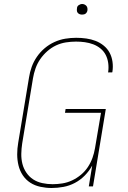

<svg xmlns="http://www.w3.org/2000/svg" viewBox="-20 -932 640 960"><path d="M238 8Q210 8 182 2Q154 -4 131.5 -18.5Q109 -33 94 -55.5Q79 -78 72.5 -105Q66 -132 66 -160.5Q66 -189 71 -218L125 -544Q129 -571 138.5 -597.5Q148 -624 164.5 -648Q181 -672 203.5 -691Q226 -710 252.5 -722Q279 -734 306.5 -738.5Q334 -743 361 -743Q387 -743 411.5 -739.5Q436 -736 458 -727.5Q480 -719 498.5 -704Q517 -689 528 -668.5Q539 -648 542.5 -623Q546 -598 542 -573L541 -570H520L521 -573Q524 -595 521 -617Q518 -639 508.5 -657.5Q499 -676 482.5 -689.5Q466 -703 446 -710.5Q426 -718 404.5 -721Q383 -724 360 -724Q335 -724 309.5 -720Q284 -716 260.5 -705Q237 -694 216.5 -676Q196 -658 181 -636Q166 -614 157.5 -589.5Q149 -565 145 -541L91 -215Q87 -189 86.5 -163Q86 -137 92 -113Q98 -89 112 -68.5Q126 -48 146 -35Q166 -22 191.5 -16.5Q217 -11 243 -11Q267 -11 292 -15Q317 -19 340.5 -30Q364 -41 384.5 -58Q405 -75 419.5 -97Q434 -119 442.5 -143Q451 -167 455 -191L485 -368H305L308 -387H509L445 0H424L441 -104Q426 -77 404 -54.5Q382 -32 354.5 -17.5Q327 -3 297 2.5Q267 8 238 8ZM390 -859Q384 -859 378.5 -861Q373 -863 369 -867.5Q365 -872 364.5 -878.5Q364 -885 365 -891Q365 -896 367.5 -900Q370 -904 374 -906.5Q378 -909 382 -910.5Q386 -912 391 -912Q397 -912 402.5 -909.5Q408 -907 412 -902.5Q416 -898 417 -891.5Q418 -885 417 -879Q416 -874 413.5 -870Q411 -866 407.5 -863.5Q404 -861 399.5 -860Q395 -859 390 -859Z"/></svg>

Font: Iosevka Thin Extended Oblique
Style: Regular
Weight: 100
Width: 7
Italic angle: -9°
Monospace: yes
Designer: Belleve Invis
Foundry: Belleve Invis
Version: Version 32.5.0; ttfautohint (v1.8.4)